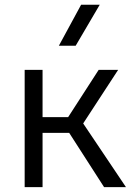

<svg xmlns="http://www.w3.org/2000/svg" viewBox="-20 -774 568 794"><path d="M410.5 0 243 -260.5 388 -485H468.5L324 -263.5L501 0ZM82 0V-485H156V-289.5H300.5V-224.5H156V0ZM223.5 -585 315.5 -754.5H392.5L293 -585Z"/></svg>

Font: Geologica Roman ExtraLight
Style: Regular
Weight: 250
Designer: Sindre Bremnes, Frode Helland
Foundry: Monokrom Skriftforlag AS
Version: Version 1.010;gftools[0.9.28]